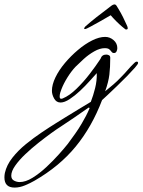

<svg xmlns="http://www.w3.org/2000/svg" viewBox="-217 -466 645 869"><path d="M-151 383Q-197 383 -197 337Q-197 332 -196.5 327Q-196 322 -195 317Q-187 281 -161 248Q-135 215 -100 186.5Q-65 158 -28.5 133.5Q8 109 37 91Q54 80 80.5 64Q107 48 137 29.5Q167 11 194 -5Q205 -33 213.5 -67Q222 -101 221 -135Q209 -122 189 -99.5Q169 -77 145.5 -55Q122 -33 98.5 -17.5Q75 -2 57 -2Q38 -2 28 -20Q18 -38 18 -55Q18 -83 34 -116Q50 -149 77 -181Q104 -213 136 -240Q168 -267 200 -283Q232 -299 259 -299Q280 -299 297 -284.5Q314 -270 314 -248Q314 -241 310.5 -233.5Q307 -226 299 -226Q292 -226 288 -231.5Q284 -237 278 -242.5Q272 -248 257 -248Q235 -248 209.5 -233.5Q184 -219 162 -199Q140 -179 125 -164Q106 -144 88.5 -116Q71 -88 61 -62Q58 -55 55.5 -46Q53 -37 53 -29Q53 -19 60 -19Q62 -19 64 -19.5Q66 -20 68 -21Q97 -33 129 -64Q161 -95 189 -131.5Q217 -168 234 -194L238 -200Q244 -219 264 -219Q270 -219 276 -216Q282 -213 282 -205Q282 -161 278 -128Q274 -95 259 -53Q279 -69 296.5 -84Q314 -99 331 -117Q347 -133 361.5 -150Q376 -167 392 -182Q394 -184 396.5 -185.5Q399 -187 402 -187Q408 -187 408 -181Q408 -176 393.5 -159.5Q379 -143 357.5 -121Q336 -99 312.5 -76.5Q289 -54 270.5 -36.5Q252 -19 245 -13Q199 108 125.5 197.5Q52 287 -61 352Q-80 363 -104 373Q-128 383 -151 383ZM-128 358Q-101 358 -69.5 338.5Q-38 319 -7 290Q24 261 49.5 232.5Q75 204 90 185Q107 162 123 139.5Q139 117 153 93Q174 58 188 25Q189 22 186.5 21.5Q184 21 184 21Q153 43 121.5 64.5Q90 86 58 107Q42 117 15 136.5Q-12 156 -43 180.5Q-74 205 -102 231.5Q-130 258 -148 283.5Q-166 309 -166 329Q-166 345 -153.5 351.5Q-141 358 -128 358ZM351 -333Q348 -335 335.5 -345.5Q323 -356 308.5 -370.5Q294 -385 284 -397Q264 -385 239 -371Q214 -357 194.5 -346.5Q175 -336 171 -335Q164 -333 164 -337Q164 -339 166 -342Q168 -345 169 -346Q194 -368 220 -388.5Q246 -409 269 -426Q279 -434 287 -440Q295 -446 301 -446Q307 -446 311 -439L319 -426Q330 -408 339.5 -389Q349 -370 356 -354Q358 -350 359.5 -346Q361 -342 361 -337Q361 -334 357.5 -333Q354 -332 351 -333Z"/></svg>

Font: Hurricane
Style: Regular
Weight: 400
Designer: Robert E. Leuschke
Foundry: Robert E. Leuschke
Version: Version 1.010; ttfautohint (v1.8.3)